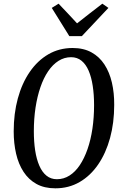

<svg xmlns="http://www.w3.org/2000/svg" viewBox="-20 -1014 670 1044"><path d="M281 10Q221 10 178.2 -13.8Q135.5 -37.5 108 -79.8Q80.5 -122 67.5 -178.2Q54.5 -234.5 54.5 -299.5Q54.5 -396.5 77 -479Q99.5 -561.5 141.8 -623Q184 -684.5 243 -718.8Q302 -753 375 -753Q434.5 -753 477.5 -729.2Q520.5 -705.5 548 -663.2Q575.5 -621 588.5 -564.8Q601.5 -508.5 601 -443.5Q601 -346.5 578.5 -264Q556 -181.5 514 -120Q472 -58.5 413 -24.2Q354 10 281 10ZM289.5 -39.5Q326.5 -39.5 358 -59.5Q389.5 -79.5 414 -116.2Q438.5 -153 456 -203.2Q473.5 -253.5 482.5 -314.2Q491.5 -375 491.5 -442.5Q491.5 -499.5 484.2 -547Q477 -594.5 462 -629.5Q447 -664.5 423.2 -683.8Q399.5 -703 366.5 -703Q329.5 -703 298 -683Q266.5 -663 241.8 -626.5Q217 -590 199.8 -539.8Q182.5 -489.5 173.2 -428.8Q164 -368 164 -300.5Q164 -243.5 171.2 -196Q178.5 -148.5 193.8 -113.2Q209 -78 232.8 -58.8Q256.5 -39.5 289.5 -39.5ZM357 -817.5 261.5 -971 298.5 -994Q324 -967.5 349 -940.8Q374 -914 399 -887Q433 -914 467.5 -940.8Q502 -967.5 536.5 -994L569.5 -971L425 -817.5Z"/></svg>

Font: Merriweather 24pt SemiCondensed
Style: Italic
Weight: 400
Width: 4
Italic angle: -7.8°
Designer: Eben Sorkin
Foundry: Eben Sorkin
Version: Version 2.101